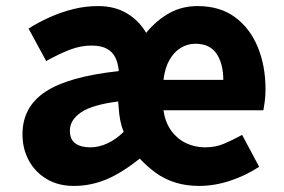

<svg xmlns="http://www.w3.org/2000/svg" viewBox="-20 -598 935 632"><path d="M223 14Q172 14 134 -8.5Q96 -31 75 -69.5Q54 -108 54 -156Q54 -246 129.5 -296Q205 -346 371 -364Q369 -389 360 -408Q351 -427 332 -437.5Q313 -448 281 -448Q245 -448 209 -434Q173 -420 132 -397L74 -504Q109 -526 146.5 -542.5Q184 -559 223 -568.5Q262 -578 303 -578Q357 -578 397 -554.5Q437 -531 461 -490Q497 -533 538.5 -555.5Q580 -578 630 -578Q704 -578 753.5 -541.5Q803 -505 828.5 -443Q854 -381 854 -304Q854 -282 851.5 -264Q849 -246 847 -235H518Q524 -195 543.5 -168Q563 -141 592 -127Q621 -113 656 -113Q689 -113 717.5 -125Q746 -137 777 -154L833 -49Q789 -20 737.5 -3Q686 14 635 14Q593 14 557.5 3Q522 -8 493 -29Q464 -50 440 -76Q380 -28 329 -7Q278 14 223 14ZM277 -113Q306 -113 334.5 -126.5Q363 -140 387 -164Q380 -181 376 -201Q372 -221 371 -240L369 -264Q283 -253 246.5 -228Q210 -203 210 -168Q210 -139 228 -126Q246 -113 277 -113ZM518 -335H715Q715 -388 693 -421Q671 -454 623 -454Q597 -454 575 -440.5Q553 -427 538 -401Q523 -375 518 -335Z"/></svg>

Font: Noto Sans SC ExtraBold
Style: Regular
Weight: 800
Designer: Ryoko NISHIZUKA 西塚涼子 (kana, bopomofo & ideographs); Paul D. Hunt (Latin, Greek & Cyrillic); Sandoll Communications 산돌커뮤니
Foundry: Adobe
Version: Version 2.004-H2;hotconv 1.0.118;makeotfexe 2.5.65603